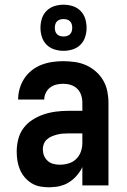

<svg xmlns="http://www.w3.org/2000/svg" viewBox="-20 -788 540 816"><path d="M189 8Q169 8 150 4.5Q131 1 114 -9.5Q97 -20 84.5 -35Q72 -50 64.5 -68Q57 -86 54 -105Q51 -124 51 -144Q51 -170 57.5 -196Q64 -222 79.5 -243Q95 -264 117.5 -278.5Q140 -293 165 -301.5Q190 -310 216.5 -313.5Q243 -317 269 -317H330V-351Q330 -368 325 -383.5Q320 -399 308.5 -410.5Q297 -422 281 -427Q265 -432 248 -432Q234 -432 219.5 -428.5Q205 -425 193 -416Q181 -407 174.5 -393Q168 -379 168 -365H57Q57 -388 63.5 -411Q70 -434 83 -454Q96 -474 115 -489Q134 -504 156 -512.5Q178 -521 201.5 -524.5Q225 -528 248 -528Q273 -528 298 -524.5Q323 -521 345.5 -511Q368 -501 387 -484.5Q406 -468 418.5 -446.5Q431 -425 436 -400.5Q441 -376 441 -351V0H330V-78Q325 -68 323.5 -65.5Q322 -63 319 -58.5Q316 -54 312.5 -49.5Q309 -45 305.5 -41Q302 -37 298 -33Q294 -29 290 -25.5Q286 -22 281.5 -19Q277 -16 272.5 -13Q268 -10 263 -7.5Q258 -5 253 -3Q248 -1 242.5 0.5Q237 2 232 3.5Q227 5 221.5 5.5Q216 6 210.5 6.5Q205 7 199.5 7.5Q194 8 189 8ZM234 -88Q253 -88 271.5 -93.5Q290 -99 303.5 -112Q317 -125 323.5 -143Q330 -161 330 -180V-221H269Q257 -221 245.5 -220Q234 -219 222.5 -216Q211 -213 200 -208.5Q189 -204 180 -196Q171 -188 166.5 -177Q162 -166 162 -154Q162 -140 167 -127Q172 -114 182.5 -104.5Q193 -95 206.5 -91.5Q220 -88 234 -88ZM250 -572Q230 -572 211 -578Q192 -584 178 -598Q164 -612 158 -631Q152 -650 152 -670Q152 -690 158 -709Q164 -728 178 -742Q192 -756 211 -762Q230 -768 250 -768Q270 -768 289 -762Q308 -756 322 -742Q336 -728 342 -709Q348 -690 348 -670Q348 -650 342 -631Q336 -612 322 -598Q308 -584 289 -578Q270 -572 250 -572ZM250 -633Q257 -633 264.5 -635Q272 -637 277.5 -642.5Q283 -648 285 -655.5Q287 -663 287 -670Q287 -677 285 -684.5Q283 -692 277.5 -697.5Q272 -703 264.5 -705Q257 -707 250 -707Q243 -707 235.5 -705Q228 -703 222.5 -697.5Q217 -692 215 -684.5Q213 -677 213 -670Q213 -663 215 -655.5Q217 -648 222.5 -642.5Q228 -637 235.5 -635Q243 -633 250 -633Z"/></svg>

Font: Iosevka Web
Style: Bold
Weight: 700
Monospace: yes
Designer: Belleve Invis
Foundry: Belleve Invis
Version: Version 28.0.3; ttfautohint (v1.8.3)